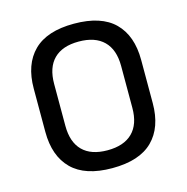

<svg xmlns="http://www.w3.org/2000/svg" viewBox="-101 -763 848 872"><g transform="rotate(-15 322.5 -327.5)"><path d="M322 12Q195 12 132.5 -50Q70 -112 70 -226V-429Q70 -543 132.5 -605Q195 -667 322 -667Q450 -667 512.5 -605Q575 -543 575 -429V-226Q575 -112 512.5 -50Q450 12 322 12ZM322 -72Q399 -72 439.5 -112Q480 -152 480 -229V-426Q480 -503 439.5 -543Q399 -583 322 -583Q245 -583 205 -543Q165 -503 165 -426V-229Q165 -152 205 -112Q245 -72 322 -72Z"/></g></svg>

Font: Sofia Sans Medium
Style: Regular
Weight: 500
Designer: Botio Nikoltchev, Ani Petrova
Foundry: lettersoup
Version: Version 4.101; ttfautohint (v1.8.4.7-5d5b)